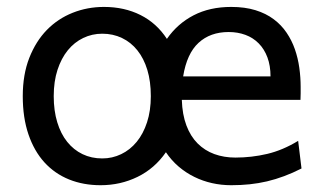

<svg xmlns="http://www.w3.org/2000/svg" viewBox="-20 -528 948 560"><path d="M46.4 -247.6Q46.4 -310.5 65.4 -359.1Q84.5 -407.7 116.7 -440.7Q148.9 -473.6 191.9 -490.7Q234.9 -507.8 283.2 -507.8Q342.8 -507.8 389.9 -484.1Q437 -460.4 466.8 -414.6Q497.6 -459 544.7 -483.4Q591.8 -507.8 654.3 -507.8Q694.3 -507.8 725.1 -498.3Q755.9 -488.8 778.3 -471.9Q800.8 -455.1 815.9 -432.6Q831.1 -410.2 840.1 -384.3Q849.1 -358.4 853 -330.3Q856.9 -302.2 856.9 -274.9V-255.9Q856.9 -243.7 856.4 -236.8H510.3Q511.7 -193.8 523.7 -162.1Q535.6 -130.4 556.4 -109.6Q577.1 -88.9 605.2 -78.6Q633.3 -68.4 666.5 -68.4Q713.9 -68.4 759.3 -79.1Q804.7 -89.8 849.6 -117.2L859.4 -36.6Q833.5 -23.4 808.6 -14.2Q783.7 -4.9 758.8 1Q733.9 6.8 708.3 9.5Q682.6 12.2 654.3 12.2Q625.5 12.2 598.4 6.1Q571.3 0 546.9 -12Q522.5 -23.9 501.2 -42Q480 -60.1 463.9 -84Q431.2 -36.6 381.3 -12.2Q331.5 12.2 273.4 12.2Q223.1 12.2 181.4 -4.6Q139.6 -21.5 109.6 -54.4Q79.6 -87.4 63 -136Q46.4 -184.6 46.4 -247.6ZM136.7 -247.6Q136.7 -205.1 147 -171.4Q157.2 -137.7 176 -114.3Q194.8 -90.8 220.7 -78.4Q246.6 -65.9 278.3 -65.9Q307.6 -65.9 333.5 -78.4Q359.4 -90.8 378.7 -114.3Q397.9 -137.7 408.9 -171.4Q419.9 -205.1 419.9 -247.6Q419.9 -290.5 409.7 -324.2Q399.4 -357.9 380.6 -381.3Q361.8 -404.8 335.7 -417.2Q309.6 -429.7 278.3 -429.7Q248.5 -429.7 222.7 -417.2Q196.8 -404.8 177.7 -381.3Q158.7 -357.9 147.7 -324.2Q136.7 -290.5 136.7 -247.6ZM647 -434.6Q593.3 -434.6 559.1 -403.1Q524.9 -371.6 514.2 -305.2H769Q769 -336.4 760 -360.6Q751 -384.8 734.6 -401.4Q718.3 -418 695.8 -426.3Q673.3 -434.6 647 -434.6Z"/></svg>

Font: Andika Phon
Style: Regular
Weight: 400
Designer: Victor Gaultney, Annie Olsen, Julie Remington, Don Collingsworth, Eric Hays, Becca Hirsbrunner
Foundry: SIL International
Version: Version 5.000